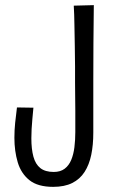

<svg xmlns="http://www.w3.org/2000/svg" viewBox="-20 -717 458 747"><path d="M187 10Q127 10 94.5 -16Q62 -42 49 -85.5Q36 -129 36 -181Q36 -210 39 -239.5Q42 -269 46 -299L110 -298Q108 -276 106 -255Q104 -234 103 -215Q102 -196 102 -179Q102 -137 110 -107.5Q118 -78 137 -63Q156 -48 189 -48Q215 -48 231.5 -60.5Q248 -73 257 -94.5Q266 -116 269.5 -144Q273 -172 273 -203Q273 -218 273 -239Q273 -260 273 -285.5Q273 -311 272.5 -339Q272 -367 272 -396Q272 -422 272 -459Q272 -496 271 -538.5Q270 -581 269.5 -621.5Q269 -662 267 -695L345 -697Q344 -627 343.5 -548.5Q343 -470 343 -402Q343 -368 343 -335Q343 -302 343 -269Q343 -236 343 -201Q343 -153 335 -114.5Q327 -76 309 -48Q291 -20 261 -5Q231 10 187 10Z"/></svg>

Font: Truculenta
Style: Regular
Weight: 400
Designer: Ivan Castro, Eva Sanz & Omnibus-Type Team
Foundry: Omnibus-Type
Version: Version 1.002